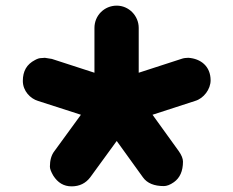

<svg xmlns="http://www.w3.org/2000/svg" viewBox="-20 -719 827 681"><path d="M394 -699C350 -699 315 -664 315 -620V-461L164 -510L139 -514C137 -514 132 -513 126 -513C120 -513 113 -511 104 -506C75 -491 61 -467 61 -432C61 -396 88 -369 115 -361L267 -312L173 -183C162 -169 157 -150 157 -128C157 -120 161 -110 169 -96C185 -71 206 -58 234 -58C262 -58 284 -69 300 -90L394 -219L487 -90C502 -69 527 -59 561 -59C571 -59 583 -63 597 -73C618 -88 629 -112 629 -146C629 -156 624 -169 614 -183L521 -312L672 -361C703 -370 727 -403 727 -434C727 -484 692 -511 648 -514C640 -514 631 -513 623 -510L472 -461V-620C472 -663 437 -699 394 -699Z"/></svg>

Font: Iranian Sans Web
Style: Bold
Weight: 700
Designer: Hooman Mehr, Hadi Navid in Neviseh Pardaz Co. Ltd. (http://nevisa.com)
Foundry: http://font-store.ir
Version: 5.0.2 build 3/9/1393